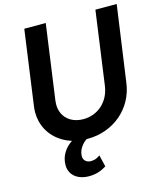

<svg xmlns="http://www.w3.org/2000/svg" viewBox="-139 -846 999 1184"><g transform="rotate(-15 360.0 -254.0)"><path d="M332 12C499 12 632 -102 652 -262L720 -745H584L519 -276C505 -176 430 -112 339 -112C308 -112 281 -119 259 -132C214 -159 199 -203 199 -242C199 -251 200 -260 201 -270L267 -745H130L64 -269C62 -255 61 -242 61 -229C61 -154 95 -74 180 -25C197 -15 216 -7 235 -1C212 14 193 33 180 55C165 79 158 105 158 134C158 194 205 237 282 237C327 237 362 224 393 204L375 129C356 144 338 150 315 150C291 150 269 134 269 107C269 75 286 44 313 21C317 18 321 15 325 12C328 12 330 12 332 12Z"/></g></svg>

Font: Plus Jakarta Sans
Style: Bold Italic
Weight: 700
Italic angle: -8°
Designer: Gumpita Rahayu
Foundry: Tokotype
Version: Version 2.071;gftools[0.9.30]